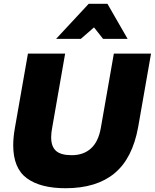

<svg xmlns="http://www.w3.org/2000/svg" viewBox="-20 -984 820 1017"><path d="M50 -215Q50 -93 122 -40Q194 13 327 13Q491 13 586.5 -66Q682 -145 712 -312L780 -700H583L514 -306Q501 -233 461.5 -197.5Q422 -162 360 -162Q302 -162 276.5 -185Q251 -208 251 -257Q251 -281 257 -311L325 -700H128L59 -307Q50 -256 50 -215ZM549 -964H450L277 -778H408L478 -839L526 -778H656Z"/></svg>

Font: Geom Black
Style: Bold Italic
Weight: 900
Italic angle: -10°
Version: Version 1.102